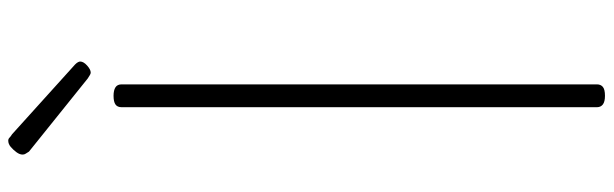

<svg xmlns="http://www.w3.org/2000/svg" viewBox="-518 -918 1451 454"><g transform="rotate(-90 207.0 -691.5)"><path d="M207 14Q193 14 186.5 9Q180 4 180 -5V-1129Q180 -1139 186.5 -1143.5Q193 -1148 207 -1148Q220 -1148 227 -1143.5Q234 -1139 234 -1129V-5Q234 4 228 9Q222 14 207 14ZM262 -1202Q259 -1202 256 -1204Q253 -1206 248 -1209L75 -1348Q72 -1353 70 -1356Q68 -1359 68 -1363Q68 -1370 73.5 -1377.5Q79 -1385 86 -1391Q93 -1397 101 -1397Q105 -1397 108 -1394Q111 -1391 116 -1388L281 -1239Q285 -1235 286.5 -1232Q288 -1229 288 -1227Q288 -1219 278.5 -1210.5Q269 -1202 262 -1202Z"/></g></svg>

Font: Playwrite CL ExtraLight
Style: Regular
Weight: 200
Designer: Veronika Burian, José Scaglione
Foundry: TypeTogether
Version: Version 1.002